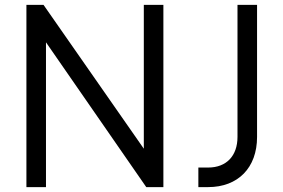

<svg xmlns="http://www.w3.org/2000/svg" viewBox="-20 -765 1159 785"><path d="M168 0V-592L578 0H648V-745H568V-157L158 -745H88V0ZM831 0C953 0 1031 -79 1031 -205V-745H951V-205C951 -128 906 -80 831 -80H791V0Z"/></svg>

Font: Plus Jakarta Sans
Style: Regular
Weight: 400
Designer: Gumpita Rahayu
Foundry: Tokotype
Version: Version 2.071;gftools[0.9.30]